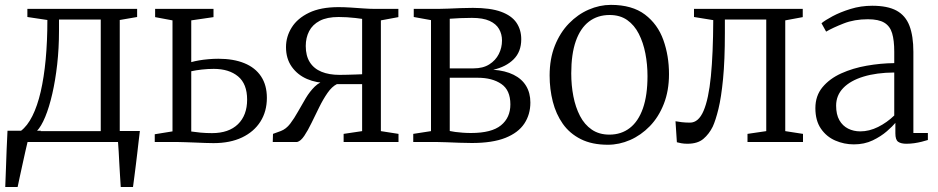

<svg xmlns="http://www.w3.org/2000/svg" viewBox="-20 -568 3750 768"><path d="M49.5 0V-42L63 -44Q89.5 -64 109.5 -104Q129.5 -144 142.8 -201.2Q156 -258.5 162.8 -330.8Q169.5 -403 169.5 -488L89.5 -500V-532.5H528.5V-500L459 -488V0ZM127 -43.5H383V-490H216V-445Q216 -375 208.8 -310.8Q201.5 -246.5 189.2 -193Q177 -139.5 161 -100.8Q145 -62 127 -43.5ZM1 180Q2.5 143.5 3.8 106.2Q5 69 6.5 31Q8 -7 10 -45H144L91.5 -5.5Q87.5 10.5 82 35.2Q76.5 60 70.5 87.2Q64.5 114.5 59.2 139Q54 163.5 50.5 180ZM463 180Q461.5 157 460 132.8Q458.5 108.5 457.2 84.8Q456 61 454.8 39.2Q453.5 17.5 452 -1L410.5 -44H539.5Q537 -22 534.2 0.2Q531.5 22.5 529 45.5Q526.5 68.5 523.5 91Q520.5 113.5 517.8 136Q515 158.5 512 180Z M599 0V-31L670 -42.5V-486.5L600.5 -499.5V-532.5H834V-499.5L745 -486.5V-319.5Q759 -323.5 776.5 -326.5Q794 -329.5 813.8 -331.2Q833.5 -333 853.5 -333Q914 -333 957.5 -315.2Q1001 -297.5 1024.2 -262.5Q1047.5 -227.5 1047.5 -176.5Q1047.5 -122.5 1021.8 -81.8Q996 -41 948.2 -18.2Q900.5 4.5 834 4.5Q820 4.5 800.8 3.8Q781.5 3 761 2.2Q740.5 1.5 721.8 0.8Q703 0 689.5 0ZM828 -35.5Q895 -35.5 931.8 -71.2Q968.5 -107 968.5 -169.5Q968.5 -232.5 932.2 -262.5Q896 -292.5 835 -292.5Q811.5 -292.5 787.2 -289.8Q763 -287 745 -283V-42Q761 -39.5 782.5 -37.5Q804 -35.5 828 -35.5Z M1071 0 1072 -32.5 1103.5 -44Q1124.5 -52 1140.8 -73.2Q1157 -94.5 1172 -121.5Q1187 -148.5 1203 -175.2Q1219 -202 1239.2 -221.8Q1259.5 -241.5 1287 -247L1291 -236.5Q1246.5 -235.5 1208.2 -252Q1170 -268.5 1147 -301Q1124 -333.5 1124 -379.5Q1124 -421.5 1146.8 -458Q1169.5 -494.5 1216 -517Q1262.5 -539.5 1334 -539.5Q1356.5 -539.5 1383.2 -537.8Q1410 -536 1435.2 -534.2Q1460.5 -532.5 1477.5 -532.5H1573.5V-499.5L1503.5 -486.5V-43.5L1574 -32.5V0H1354.5V-32.5L1428.5 -43.5V-231.5H1327.5Q1307.5 -221.5 1290 -196.2Q1272.5 -171 1256.8 -139Q1241 -107 1226.2 -76.5Q1211.5 -46 1197.2 -24.8Q1183 -3.5 1168.5 0ZM1338.5 -268.5Q1352 -268.5 1369.5 -269Q1387 -269.5 1403.2 -270Q1419.5 -270.5 1428.5 -271V-492.5Q1418.5 -494 1402 -496Q1385.5 -498 1367.5 -499Q1349.5 -500 1334.5 -500Q1288 -500 1259 -484.8Q1230 -469.5 1216.5 -443.2Q1203 -417 1203 -384Q1203 -345 1219.2 -319.2Q1235.5 -293.5 1265.8 -281Q1296 -268.5 1338.5 -268.5Z M1867.5 4Q1845.5 4 1818 3Q1790.5 2 1766 1Q1741.5 0 1727 0H1633V-32.5L1704 -43.5V-487.5L1635 -500V-532.5H1735Q1751 -532.5 1773.5 -533.5Q1796 -534.5 1821.5 -535.5Q1847 -536.5 1871.5 -536.5Q1942 -536.5 1984.2 -521Q2026.5 -505.5 2045.8 -477.2Q2065 -449 2065 -411Q2065 -361 2034.5 -330.8Q2004 -300.5 1953 -289Q2001 -285.5 2034.2 -269Q2067.5 -252.5 2084.5 -224.2Q2101.5 -196 2101.5 -158Q2101.5 -110 2077.2 -73.5Q2053 -37 2001.5 -16.5Q1950 4 1867.5 4ZM1864 -36Q1946.5 -36 1984 -66.8Q2021.5 -97.5 2021.5 -150.5Q2021.5 -207.5 1985.2 -232.2Q1949 -257 1891 -257H1779V-44Q1787.5 -42 1801 -40.2Q1814.5 -38.5 1830.8 -37.2Q1847 -36 1864 -36ZM1779 -294.5H1874Q1912 -294.5 1937.2 -310.5Q1962.5 -326.5 1975.2 -351.8Q1988 -377 1988 -406Q1988 -431.5 1976.2 -452Q1964.5 -472.5 1938.2 -484.5Q1912 -496.5 1867.5 -496.5Q1844.5 -496.5 1821.2 -495.5Q1798 -494.5 1779 -493Z M2178.5 -266Q2178.5 -333 2199.5 -385.5Q2220.5 -438 2255.8 -474.2Q2291 -510.5 2334.8 -529.5Q2378.5 -548.5 2423.5 -548.5Q2508.5 -548.5 2559.8 -509.8Q2611 -471 2633.5 -407.8Q2656 -344.5 2656 -271.5Q2656 -205 2635.2 -152.2Q2614.5 -99.5 2579.2 -63.2Q2544 -27 2500.5 -8Q2457 11 2411.5 11Q2348 11 2303.2 -11.5Q2258.5 -34 2231.2 -72.8Q2204 -111.5 2191.2 -161.5Q2178.5 -211.5 2178.5 -266ZM2417.5 -29.5Q2465 -29.5 2499.2 -56Q2533.5 -82.5 2551.8 -134.8Q2570 -187 2570 -263.5Q2570 -310.5 2561.5 -354.2Q2553 -398 2535.2 -432.8Q2517.5 -467.5 2488.8 -487.8Q2460 -508 2418.5 -508Q2370.5 -508 2336 -481.8Q2301.5 -455.5 2283.2 -403.5Q2265 -351.5 2265 -274.5Q2265 -226.5 2273.5 -182.8Q2282 -139 2300 -104.2Q2318 -69.5 2347.2 -49.5Q2376.5 -29.5 2417.5 -29.5Z M2729.5 7Q2716 7 2705.2 5Q2694.5 3 2687.5 1L2682 -83Q2692 -81 2707.5 -79.2Q2723 -77.5 2740 -77.5Q2774 -77.5 2794.2 -124.5Q2814.5 -171.5 2823.5 -262.8Q2832.5 -354 2833 -487.5L2756 -500V-532.5H3191V-499.5L3121 -486.5V-43.5L3192 -32.5V0H2970V-32.5L3045 -43.5V-490H2879.5V-436.5Q2879.5 -326.5 2872.2 -252.2Q2865 -178 2853.8 -132.2Q2842.5 -86.5 2831 -61.5Q2816.5 -32 2793.5 -12.5Q2770.5 7 2729.5 7Z M3395.5 9.5Q3356.5 9.5 3321.2 -5.8Q3286 -21 3263.8 -53.2Q3241.5 -85.5 3241.5 -135.5Q3241.5 -185 3270 -219.2Q3298.5 -253.5 3345 -274.5Q3391.5 -295.5 3447 -305.2Q3502.5 -315 3557 -315.5V-361.5Q3557 -406.5 3548.5 -435Q3540 -463.5 3517.2 -477.2Q3494.5 -491 3451.5 -491Q3397.5 -491 3354.8 -474.2Q3312 -457.5 3284.5 -441.5L3266 -475Q3279.5 -486.5 3310.2 -503Q3341 -519.5 3382.2 -532.2Q3423.5 -545 3469 -545Q3530.5 -545 3566.2 -525.5Q3602 -506 3617.8 -465Q3633.5 -424 3633.5 -360.5V-36H3691.5V-8Q3680.5 -4.5 3666.5 -1Q3652.5 2.5 3636.8 4.8Q3621 7 3605.5 7Q3584 7 3572.8 -0.8Q3561.5 -8.5 3561.5 -34.5V-76.5Q3551 -63.5 3527.5 -43Q3504 -22.5 3470.8 -6.5Q3437.5 9.5 3395.5 9.5ZM3421 -42.5Q3457 -42.5 3492.5 -60.2Q3528 -78 3557 -106V-278Q3486 -277.5 3433.8 -261.5Q3381.5 -245.5 3353 -216Q3324.5 -186.5 3324.5 -145.5Q3324.5 -110 3337.5 -87.2Q3350.5 -64.5 3372.5 -53.5Q3394.5 -42.5 3421 -42.5Z"/></svg>

Font: Merriweather 72pt Light
Style: Regular
Weight: 300
Version: Version 2.100